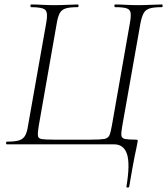

<svg xmlns="http://www.w3.org/2000/svg" viewBox="-20 -645 747 858"><path d="M545 189Q562 87 547.5 43.5Q533 0 490 0H11Q7 0 7 -6Q7 -12 11 -12Q46 -12 64.5 -17.5Q83 -23 92 -38.5Q101 -54 105 -82L187 -545Q195 -588 182.5 -600.5Q170 -613 119 -613Q116 -613 116 -619Q116 -625 119 -625Q142 -625 168.5 -623.5Q195 -622 223 -622Q255 -622 281.5 -623.5Q308 -625 327 -625Q331 -625 331 -619Q331 -613 327 -613Q292 -613 274 -607.5Q256 -602 247.5 -587Q239 -572 234 -543L153 -82Q148 -51 149.5 -38.5Q151 -26 166.5 -23.5Q182 -21 219 -21H387Q428 -21 445.5 -24Q463 -27 469 -40.5Q475 -54 480 -84L561 -545Q566 -574 563.5 -588.5Q561 -603 545 -608Q529 -613 495 -613Q491 -613 491 -619Q491 -625 495 -625Q517 -625 542.5 -623.5Q568 -622 598 -622Q627 -622 654.5 -623.5Q682 -625 703 -625Q707 -625 707 -619Q707 -613 703 -613Q668 -613 649.5 -607.5Q631 -602 622.5 -587Q614 -572 608 -543L526 -80Q521 -52 522.5 -39.5Q524 -27 538.5 -24Q553 -21 586 -21Q594 -21 595 -19Q596 -17 594 -7Q592 6 589 19Q586 32 582 52Q578 72 572 105Q566 138 557 191Q556 193 550 193Q544 193 545 189Z"/></svg>

Font: Cormorant Garamond Light
Style: Italic
Weight: 300
Italic angle: -10°
Designer: Christian Thalmann (Catharsis Fonts)
Foundry: Catharsis Fonts
Version: Version 4.001